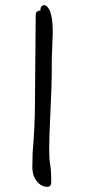

<svg xmlns="http://www.w3.org/2000/svg" viewBox="-20 -704 360 742"><path d="M184 -578 180 -473Q180 -460 180 -419Q180 -378 175 -274Q170 -170 170 -129.5Q170 -89 174 -67.5Q178 -46 178 0Q178 18 163 18Q131 18 112 -20Q105 -38 105 -59Q105 -80 106 -111V-112Q115 -220 115 -297Q115 -297 118 -646Q118 -663 136 -663V-664Q136 -684 152 -684Q161 -684 171 -666Q184 -639 184 -578Z"/></svg>

Font: Ruge Boogie
Style: Regular
Weight: 400
Version: Version 1.003